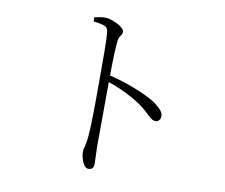

<svg xmlns="http://www.w3.org/2000/svg" viewBox="-84 -855 1168 995"><g transform="rotate(10 500.0 -357.5)"><path d="M441 36Q427 36 417.5 21.5Q408 7 403 -12Q398 -31 398 -44Q398 -60 403 -75.5Q408 -91 411 -119Q414 -147 415.5 -189Q417 -231 417.5 -278.5Q418 -326 418 -369.5Q418 -413 418 -443Q418 -473 418 -506Q418 -539 418 -571Q418 -603 417 -631.5Q416 -660 414 -678Q412 -702 394.5 -709Q377 -716 336 -721L335 -743Q353 -746 366.5 -748.5Q380 -751 392 -751Q407 -751 424.5 -745Q442 -739 458.5 -730.5Q475 -722 485 -712.5Q495 -703 495 -694Q495 -685 491 -679.5Q487 -674 482 -666Q477 -658 475 -642Q472 -614 470.5 -578Q469 -542 468.5 -506Q468 -470 468 -443Q468 -427 467.5 -386Q467 -345 467 -292Q467 -239 466.5 -184Q466 -129 466 -84Q467 -52 468 -30Q469 -8 469 6Q469 21 462 28.5Q455 36 441 36ZM740 -268Q731 -268 722.5 -273Q714 -278 704 -287.5Q694 -297 680 -310Q666 -323 645 -338Q607 -364 561 -386.5Q515 -409 459 -428V-462Q532 -445 601.5 -418Q671 -391 714 -364Q734 -350 750.5 -333Q767 -316 767 -297Q767 -286 760 -277Q753 -268 740 -268Z"/></g></svg>

Font: Noto Serif HK ExtraLight Light
Style: Regular
Weight: 300
Version: Version 2.002-H1;hotconv 1.1.0;makeotfexe 2.6.0